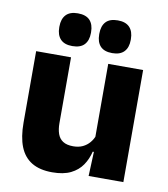

<svg xmlns="http://www.w3.org/2000/svg" viewBox="-79 -751 724 829"><g transform="rotate(10 283.0 -336.5)"><path d="M46.6 -491.4H199.6V-202.7Q199.6 -175.7 206.6 -155.9Q213.6 -136.1 230.1 -125.4Q246.7 -114.7 275 -114.7Q299.1 -114.7 316.9 -123.2Q334.6 -131.7 346.7 -146.1Q358.9 -160.5 365 -177.9L388.7 -106.4H362.5Q354.7 -73.5 336.4 -46.6Q318.1 -19.7 286.3 -4Q254.5 11.7 205.1 11.7Q150.6 11.7 115.3 -9.5Q80.1 -30.8 63.3 -72.9Q46.6 -115 46.6 -178.1ZM362.6 -491.4H515.6V0H363.3L368.3 -122.9L362.6 -137.2ZM196 -540.1Q161.4 -540.1 144.2 -558.4Q127 -576.7 127 -609.7V-613.5Q127 -646.9 144.2 -665.3Q161.4 -683.6 196 -683.6Q231.6 -683.6 248.8 -665.3Q265.9 -646.9 265.9 -613.5V-609.7Q265.9 -576.7 248.8 -558.4Q231.6 -540.1 196 -540.1ZM371.1 -540.1Q336 -540.1 319 -558.4Q302.1 -576.7 302.1 -609.7V-613.5Q302.1 -646.9 319 -665.3Q336 -683.6 371.1 -683.6Q405.8 -683.6 423.1 -665.3Q440.4 -646.9 440.4 -613.5V-609.7Q440.4 -576.7 423.1 -558.4Q405.8 -540.1 371.1 -540.1Z"/></g></svg>

Font: Anek Devanagari Medium
Style: Regular
Weight: 500
Designer: Kailash Malviya (Devanagari) & Yesha Goshar (Latin)
Foundry: Ek Type
Version: Version 1.003